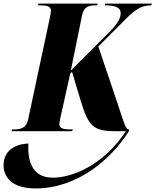

<svg xmlns="http://www.w3.org/2000/svg" viewBox="-99 -734 870 1074"><path d="M-35 0H305L308 -10H296C260 -10 233 -14 233 -40C233 -49 236 -63 239 -76L294 -323L304 -332L352 -172C396 -24 426 0 549 0H605C477 195 300 260 196 260C72 260 55 151 60 69C-23 72 -77 114 -79 187C-81 237 -52 320 99 320C334 320 521 159 622 0L624 -10H621C604 -10 598 -37 558 -157L451 -474L607 -630C663 -686 696 -704 747 -704L751 -714H489L487 -704C531 -704 576 -699 576 -660C576 -629 556 -595 490 -532L297 -339L360 -648C369 -697 400 -704 434 -704H445L447 -714H115L114 -704H125C165 -704 186 -699 186 -673C186 -666 184 -656 180 -636L58 -64C48 -17 14 -10 -20 -10H-31Z"/></svg>

Font: Noto Serif Display Condensed Black
Style: Italic
Weight: 900
Width: 3
Italic angle: -12°
Designer: Monotype Design Team
Foundry: Monotype Imaging Inc.
Version: Version 2.009